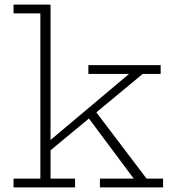

<svg xmlns="http://www.w3.org/2000/svg" viewBox="-20 -810 754 830"><path d="M198.5 -38H304.5V0H38.5V-38H154.5V-752H38.5V-790H198.5ZM389.5 -333.5 613.5 -38H685V0H412V-38H558L357.5 -307ZM185.5 -149.5 176 -186 538 -490.5H362V-528.5H674.5V-490.5H597Z"/></svg>

Font: Hepta Slab Light
Style: Regular
Weight: 300
Designer: Michael LaGattuta
Foundry: Michael LaGattuta
Version: Version 1.102